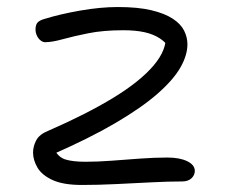

<svg xmlns="http://www.w3.org/2000/svg" viewBox="-20 -516 643 546"><path d="M213 10Q160 10 129.5 -4Q99 -18 86.5 -39.5Q74 -61 74 -82Q74 -100 83 -117Q92 -134 117 -144Q225 -191 301.5 -237.5Q378 -284 417 -330Q456 -376 451 -419L468 -372Q454 -394 435 -406.5Q416 -419 390.5 -424.5Q365 -430 331 -430Q274 -430 231.5 -421.5Q189 -413 158.5 -404.5Q128 -396 108 -396Q102 -396 95.5 -401Q89 -406 85 -414.5Q81 -423 81 -432Q81 -445 86.5 -451.5Q92 -458 106 -462Q151 -476 208.5 -486Q266 -496 315 -496Q372 -496 410 -487Q448 -478 471 -463Q494 -448 503.5 -429Q513 -410 513 -390Q513 -359 493 -324Q473 -289 428 -249.5Q383 -210 308 -166Q233 -122 123 -74L133 -94Q145 -69 166 -62.5Q187 -56 223 -56Q258 -56 297.5 -59Q337 -62 378 -65Q419 -68 456 -68Q491 -68 512.5 -57.5Q534 -47 534 -30Q534 -18 524.5 -9Q515 0 498 0Q460 0 410.5 2.5Q361 5 310 7.5Q259 10 213 10Z"/></svg>

Font: Shantell Sans Light
Style: Regular
Weight: 300
Designer: Stephen Nixon, Anya Danilova, Shantell Martin
Foundry: Arrow Type
Version: Version 1.011;[c5ecc13dd]